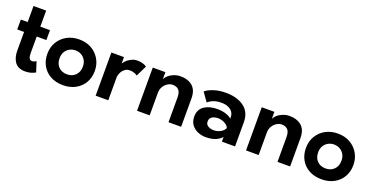

<svg xmlns="http://www.w3.org/2000/svg" viewBox="-25 -1133 3335 1715"><g transform="rotate(20 1642.5 -275.5)"><path d="M210 12Q137.5 12 107 -38Q82 -78 82 -141V-316.5H17V-410.5H82V-563H202V-410.5H294V-316.5H202V-158Q202 -96 235.5 -96Q257.5 -96 276 -109.5L307 -13Q264 12 210 12Z M570 12Q500.5 12 449.8 -16Q399 -44 371.5 -92.8Q344 -141.5 344 -204Q344 -268.5 373.8 -317.8Q403.5 -367 454.5 -394.8Q505.5 -422.5 570 -422.5Q636.5 -422.5 687 -393.8Q737.5 -365 766.2 -315.5Q795 -266 795 -204Q795 -141 766.5 -92.2Q738 -43.5 687.2 -15.8Q636.5 12 570 12ZM571 -91.5Q619.5 -91.5 650.5 -122.2Q681.5 -153 681.5 -205Q681.5 -240.5 666.2 -266Q651 -291.5 626 -305.2Q601 -319 571 -319Q541.5 -319 516.2 -305.5Q491 -292 475.5 -266.5Q460 -241 460 -205Q460 -153 490.5 -122.2Q521 -91.5 571 -91.5Z M997.5 0H877.5V-410.5H997.5V-350.5Q999 -350.5 1003 -356.5Q1022 -388.5 1070.5 -412Q1093 -422.5 1122.5 -422.5Q1176 -422.5 1211 -398L1160.5 -295Q1147 -306 1120 -313.5Q1107 -317 1089.5 -317Q1062.5 -317 1044.8 -305Q1027 -293 1016.5 -276Q1006 -259 1001.8 -243.5Q997.5 -228 997.5 -220.5Z M1690 0H1570V-234.5Q1570 -285.5 1549.2 -306.2Q1528.5 -327 1492.5 -327Q1467.5 -327 1444.2 -312.2Q1421 -297.5 1406 -272.2Q1391 -247 1391 -216V0H1271V-410.5H1391V-342Q1398 -361.5 1418.2 -379.8Q1438.5 -398 1468.5 -410.2Q1498.5 -422.5 1533.5 -422.5Q1598 -422.5 1639.5 -391.5Q1690 -353.5 1690 -270.5Z M1926.5 12Q1887 12 1850.8 -3.2Q1814.5 -18.5 1791.5 -49.2Q1768.5 -80 1768.5 -127.5Q1768.5 -199 1826 -232.5Q1873 -260 1940 -260Q1989 -260 2025.2 -247.5Q2061.5 -235 2077.5 -218Q2077.5 -235 2076 -246.2Q2074.5 -257.5 2069 -269.5Q2055 -297.5 2025.8 -311.5Q1996.5 -325.5 1956 -325.5Q1923 -325.5 1898.5 -318.8Q1874 -312 1857.2 -302Q1840.5 -292 1830 -282L1771 -365Q1778 -373.5 1802.8 -387Q1827.5 -400.5 1868.2 -411.5Q1909 -422.5 1964 -422.5Q2063 -422.5 2127 -380.5Q2202.5 -331.5 2202.5 -230V0H2077.5V-45Q2060.5 -22.5 2022.2 -5.2Q1984 12 1926.5 12ZM1974 -70.5Q2008 -70.5 2038 -87.5Q2068 -104.5 2077 -129V-130Q2067.5 -153.5 2037.8 -169.2Q2008 -185 1974.5 -185Q1955 -185 1937 -179.5Q1919 -174 1907.5 -161.2Q1896 -148.5 1896 -126.5Q1896 -106 1907.2 -93.8Q1918.5 -81.5 1936.5 -76Q1954.5 -70.5 1974 -70.5Z M2726 0H2606V-234.5Q2606 -285.5 2585.2 -306.2Q2564.5 -327 2528.5 -327Q2503.5 -327 2480.2 -312.2Q2457 -297.5 2442 -272.2Q2427 -247 2427 -216V0H2307V-410.5H2427V-342Q2434 -361.5 2454.2 -379.8Q2474.5 -398 2504.5 -410.2Q2534.5 -422.5 2569.5 -422.5Q2634 -422.5 2675.5 -391.5Q2726 -353.5 2726 -270.5Z M3028 12Q2958.5 12 2907.8 -16Q2857 -44 2829.5 -92.8Q2802 -141.5 2802 -204Q2802 -268.5 2831.8 -317.8Q2861.5 -367 2912.5 -394.8Q2963.5 -422.5 3028 -422.5Q3094.5 -422.5 3145 -393.8Q3195.5 -365 3224.2 -315.5Q3253 -266 3253 -204Q3253 -141 3224.5 -92.2Q3196 -43.5 3145.2 -15.8Q3094.5 12 3028 12ZM3029 -91.5Q3077.5 -91.5 3108.5 -122.2Q3139.5 -153 3139.5 -205Q3139.5 -240.5 3124.2 -266Q3109 -291.5 3084 -305.2Q3059 -319 3029 -319Q2999.5 -319 2974.2 -305.5Q2949 -292 2933.5 -266.5Q2918 -241 2918 -205Q2918 -153 2948.5 -122.2Q2979 -91.5 3029 -91.5Z"/></g></svg>

Font: Lucymar Sans SemiBold
Style: Regular
Weight: 600
Foundry: The League of Moveable Type (original font) / Main changes by Cristiano Sobral with portions from Mirco Monsees
Version: Version 2.001;August 30, 2020;FontCreator 13.0.0.2681 64-bit